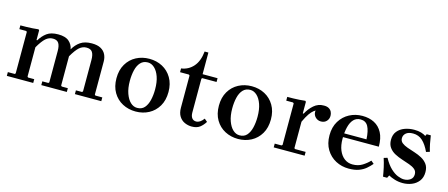

<svg xmlns="http://www.w3.org/2000/svg" viewBox="-46 -1191 4019 1722"><g transform="rotate(15 1964.0 -330.0)"><path d="M848 -35H912V0H667V-35H723L731 -42V-334Q731 -382 715.5 -406Q700 -430 661 -430Q624 -430 594.5 -404Q565 -378 528 -314V-42L536 -35H592V0H355V-35H411L418 -42V-334Q418 -382 402.5 -406Q387 -430 349 -430Q312 -430 282.5 -404Q253 -378 216 -314V-42L223 -35H280V0H35V-35H99L106 -42V-427L99 -434H35V-469Q61 -469 90 -469.5Q119 -470 147.5 -472Q176 -474 202 -477L209 -469V-379H216Q242 -423 280 -451Q318 -479 385 -479Q452 -479 485 -450.5Q518 -422 526 -378Q552 -424 592 -451.5Q632 -479 697 -479Q749 -479 780.5 -461.5Q812 -444 826.5 -414.5Q841 -385 841 -349V-42Z M1232 -479Q1299 -479 1353.5 -450Q1408 -421 1440.5 -366Q1473 -311 1473 -235Q1473 -158 1440.5 -103Q1408 -48 1353.5 -19Q1299 10 1232 10Q1165 10 1110 -19Q1055 -48 1022.5 -103Q990 -158 990 -235Q990 -311 1022.5 -366Q1055 -421 1110 -450Q1165 -479 1232 -479ZM1237 -25Q1280 -25 1304.5 -53Q1329 -81 1340 -127Q1351 -173 1351 -227Q1351 -295 1334 -343.5Q1317 -392 1288.5 -418Q1260 -444 1227 -444Q1185 -444 1159.5 -416.5Q1134 -389 1123 -343Q1112 -297 1112 -242Q1112 -175 1129.5 -126Q1147 -77 1175 -51Q1203 -25 1237 -25Z M1849 -89 1876 -66Q1856 -33 1828 -11.5Q1800 10 1753 10Q1719 10 1687.5 -4Q1656 -18 1636.5 -49Q1617 -80 1617 -128V-427L1609 -434H1527V-469Q1594 -478 1638.5 -528.5Q1683 -579 1692 -670H1727V-469H1866V-434H1733L1727 -427V-113Q1727 -80 1741 -62Q1755 -44 1780 -44Q1798 -44 1815 -55Q1832 -66 1849 -89Z M2183 -479Q2250 -479 2304.5 -450Q2359 -421 2391.5 -366Q2424 -311 2424 -235Q2424 -158 2391.5 -103Q2359 -48 2304.5 -19Q2250 10 2183 10Q2116 10 2061 -19Q2006 -48 1973.5 -103Q1941 -158 1941 -235Q1941 -311 1973.5 -366Q2006 -421 2061 -450Q2116 -479 2183 -479ZM2188 -25Q2231 -25 2255.5 -53Q2280 -81 2291 -127Q2302 -173 2302 -227Q2302 -295 2285 -343.5Q2268 -392 2239.5 -418Q2211 -444 2178 -444Q2136 -444 2110.5 -416.5Q2085 -389 2074 -343Q2063 -297 2063 -242Q2063 -175 2080.5 -126Q2098 -77 2126 -51Q2154 -25 2188 -25Z M2694 -362Q2719 -410 2759 -445Q2799 -480 2853 -479Q2881 -479 2898.5 -468.5Q2916 -458 2924 -441Q2932 -424 2932 -405Q2932 -375 2912.5 -354.5Q2893 -334 2861 -334Q2831 -334 2810 -354.5Q2789 -375 2789 -405Q2789 -419 2796.5 -434Q2804 -449 2811 -456L2810 -425Q2791 -419 2773.5 -405.5Q2756 -392 2737 -365Q2718 -338 2694 -287ZM2694 -42 2701 -35H2800V0H2513V-35H2576L2584 -42V-427L2576 -434H2513V-469Q2539 -469 2567.5 -469.5Q2596 -470 2624.5 -472Q2653 -474 2679 -477L2686 -469V-362H2694Z M3234 -35Q3286 -35 3324.5 -59Q3363 -83 3390 -112L3417 -89Q3396 -64 3369 -41Q3342 -18 3304 -4Q3266 10 3210 10Q3145 10 3090 -19Q3035 -48 3001.5 -103Q2968 -158 2968 -235Q2968 -311 3001.5 -366Q3035 -421 3090 -450Q3145 -479 3210 -479Q3273 -479 3320.5 -454.5Q3368 -430 3395 -379.5Q3422 -329 3422 -250H3069V-285H3298Q3294 -364 3272 -404Q3250 -444 3202 -444Q3163 -444 3138 -418Q3113 -392 3101 -344.5Q3089 -297 3089 -235Q3089 -173 3107.5 -128.5Q3126 -84 3158.5 -59.5Q3191 -35 3234 -35Z M3602 -378Q3602 -351 3622 -335Q3642 -319 3674.5 -307.5Q3707 -296 3743.5 -284.5Q3780 -273 3812 -255.5Q3844 -238 3864.5 -210Q3885 -182 3885 -137Q3885 -87 3859.5 -54Q3834 -21 3794.5 -5.5Q3755 10 3713 10Q3673 10 3638.5 -0.5Q3604 -11 3579 -25L3566 0H3528Q3522 -39 3512.5 -82Q3503 -125 3490 -164L3523 -174Q3555 -116 3589.5 -83.5Q3624 -51 3656.5 -38Q3689 -25 3714 -25Q3748 -25 3773 -42.5Q3798 -60 3798 -94Q3798 -123 3777.5 -140Q3757 -157 3724.5 -168.5Q3692 -180 3655 -192Q3618 -204 3585.5 -221Q3553 -238 3532 -266.5Q3511 -295 3511 -339Q3511 -387 3536.5 -418Q3562 -449 3603 -464Q3644 -479 3691 -479Q3728 -479 3755 -471Q3782 -463 3799 -451L3808 -469H3846Q3851 -432 3858.5 -395Q3866 -358 3876 -324L3843 -314Q3814 -377 3777.5 -410.5Q3741 -444 3689 -444Q3646 -444 3624 -425Q3602 -406 3602 -378Z"/></g></svg>

Font: Brygada 1918 SemiBold
Style: Regular
Weight: 600
Designer: Mateusz Machalski | Borys Kosmynka | Przemek Hoffer
Foundry: NIEPODLEGLA 2018
Version: Version 3.006